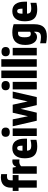

<svg xmlns="http://www.w3.org/2000/svg" viewBox="1624 -2482 1088 4376"><g transform="rotate(-90 2168.0 -294.0)"><path d="M246.5 -596.5V-548.5H366.5V-415H246.5V0H78V-415H4V-548.5H78V-585.5Q78 -697.5 138 -757.8Q198 -818 315.5 -818Q354 -818 387 -812V-676.5Q357 -680 342 -680Q291 -680 268.8 -660Q246.5 -640 246.5 -596.5Z M396 -548.5H536.5L549.5 -472H557Q589.5 -557 683 -557Q701 -557 722 -553V-394.5Q703.5 -398.5 671.5 -398.5Q639 -398.5 610.2 -386.5Q581.5 -374.5 567 -354.5V0H396Z M1195.5 -222.5H922Q924 -185 936 -164.2Q948 -143.5 974 -134.5Q1000 -125.5 1045.5 -125.5Q1097.5 -125.5 1169 -143V-7.5Q1129.5 2 1095.2 6.2Q1061 10.5 1024 10.5Q926 10.5 865.8 -19Q805.5 -48.5 777 -111.5Q748.5 -174.5 748.5 -277Q748.5 -412.5 808.5 -485Q868.5 -557.5 981 -557.5Q1087 -557.5 1141.2 -484.8Q1195.5 -412 1195.5 -271.5ZM921.5 -325H1036Q1035.5 -373.5 1029.5 -399.8Q1023.5 -426 1011.8 -436Q1000 -446 980 -446Q960 -446 947.5 -436Q935 -426 928.5 -399.5Q922 -373 921.5 -325Z M1257 0V-548.5H1429V0ZM1238 -709.5Q1238 -754.5 1264 -779Q1290 -803.5 1343 -803.5Q1396 -803.5 1422.2 -779Q1448.5 -754.5 1448.5 -709.5Q1448.5 -664 1422.2 -639.8Q1396 -615.5 1343 -615.5Q1290 -615.5 1264 -639.8Q1238 -664 1238 -709.5Z M2118 -548.5H2269.5L2143.5 0H1960L1875 -369.5L1788 0H1604.5L1478 -548.5H1635.5L1707 -200.5L1786.5 -548.5H1969.5L2044.5 -207.5Z M2318 0V-548.5H2490V0ZM2299 -709.5Q2299 -754.5 2325 -779Q2351 -803.5 2404 -803.5Q2457 -803.5 2483.2 -779Q2509.5 -754.5 2509.5 -709.5Q2509.5 -664 2483.2 -639.8Q2457 -615.5 2404 -615.5Q2351 -615.5 2325 -639.8Q2299 -664 2299 -709.5Z M2577 0V-808H2748V0Z M2835 0V-808H3006V0Z M3093 0V-548.5H3265V0ZM3074 -709.5Q3074 -754.5 3100 -779Q3126 -803.5 3179 -803.5Q3232 -803.5 3258.2 -779Q3284.5 -754.5 3284.5 -709.5Q3284.5 -664 3258.2 -639.8Q3232 -615.5 3179 -615.5Q3126 -615.5 3100 -639.8Q3074 -664 3074 -709.5Z M3370.5 212.5V76.5Q3441 95.5 3509 95.5Q3572.5 95.5 3602.8 67.8Q3633 40 3633 -25.5V-58.5H3624.5Q3608 -28 3579.5 -11.2Q3551 5.5 3513 5.5Q3465 5.5 3424 -23Q3383 -51.5 3357.5 -112.2Q3332 -173 3332 -264Q3332 -409 3400.8 -483Q3469.5 -557 3615.5 -557.5Q3663.5 -557.5 3713.8 -549.5Q3764 -541.5 3804 -526.5V-55.5Q3804 94 3735 162Q3666 230 3524.5 230Q3488 230 3446.5 225.5Q3405 221 3370.5 212.5ZM3633 -152V-424Q3613 -427 3600 -427Q3569 -427 3548.5 -413.8Q3528 -400.5 3517.2 -368Q3506.5 -335.5 3506.5 -279.5Q3506.5 -222.5 3515.5 -191.2Q3524.5 -160 3542 -148Q3559.5 -136 3587.5 -136Q3600 -136 3612.2 -140.2Q3624.5 -144.5 3633 -152Z M4318 -222.5H4044.5Q4046.5 -185 4058.5 -164.2Q4070.5 -143.5 4096.5 -134.5Q4122.5 -125.5 4168 -125.5Q4220 -125.5 4291.5 -143V-7.5Q4252 2 4217.8 6.2Q4183.5 10.5 4146.5 10.5Q4048.5 10.5 3988.2 -19Q3928 -48.5 3899.5 -111.5Q3871 -174.5 3871 -277Q3871 -412.5 3931 -485Q3991 -557.5 4103.5 -557.5Q4209.5 -557.5 4263.8 -484.8Q4318 -412 4318 -271.5ZM4044 -325H4158.5Q4158 -373.5 4152 -399.8Q4146 -426 4134.2 -436Q4122.5 -446 4102.5 -446Q4082.5 -446 4070 -436Q4057.5 -426 4051 -399.5Q4044.5 -373 4044 -325Z"/></g></svg>

Font: Encode Sans Condensed ExtraBold
Style: Regular
Weight: 800
Width: 3
Designer: Multiple Designers
Foundry: Impallari Type
Version: Version 2.000